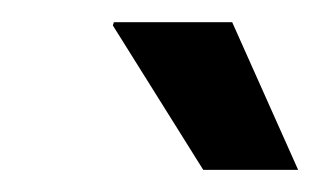

<svg xmlns="http://www.w3.org/2000/svg" viewBox="-20 -743 287 172"><path d="M162.1 -590.8 81.1 -720.2 82 -723.1H188L247.1 -590.8Z"/></svg>

Font: Archivo Medium
Style: Italic
Weight: 500
Italic angle: -10°
Designer: Hector Gatti
Foundry: Omnibus-Type
Version: Version 2.001